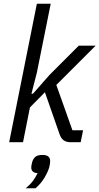

<svg xmlns="http://www.w3.org/2000/svg" viewBox="-20 -760 531 1026"><path d="M177 -740H251L177 -372L148 -259H156L245 -360L401 -516H491L281 -306L367 -64H424L411 0H358Q334 0 320 -10.5Q306 -21 299 -41L220 -267L140 -186L103 0H29ZM207 68Q248 68 248 100Q248 106 247 114.5Q246 123 244 131Q237 157 218 189Q199 221 170 246H117Q142 226 156.5 206Q171 186 181 165Q165 165 156 157Q147 149 147 136Q147 124 152 106Q157 89 168.5 78.5Q180 68 207 68Z"/></svg>

Font: IBM Plex Sans Condensed
Style: Italic
Weight: 400
Width: 3
Italic angle: -11°
Designer: Mike Abbink, Paul van der Laan, Pieter van Rosmalen
Foundry: Bold Monday
Version: Version 1.3